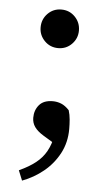

<svg xmlns="http://www.w3.org/2000/svg" viewBox="-49 -499 398 709"><g transform="rotate(5 150.0 -144.0)"><path d="M60 177 45 140Q82 123 106 104Q130 85 144 60Q158 35 165 0L178 37L125 5Q102 -9 91.5 -24Q81 -39 81 -58Q81 -86 97.5 -105.5Q114 -125 148 -125Q164 -125 179 -119Q194 -113 209 -97Q214 -81 215.5 -63Q217 -45 217 -28Q217 22 195.5 62.5Q174 103 138.5 132Q103 161 60 177ZM150 -322Q120 -322 99.5 -343Q79 -364 79 -393Q79 -423 99.5 -444Q120 -465 150 -465Q180 -465 200.5 -444Q221 -423 221 -393Q221 -364 200.5 -343Q180 -322 150 -322Z"/></g></svg>

Font: Source Serif 4 Variable
Style: Regular
Weight: 400
Designer: Frank Grießhammer
Foundry: Adobe
Version: Version 4.005;hotconv 1.1.0;makeotfexe 2.6.0